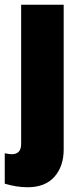

<svg xmlns="http://www.w3.org/2000/svg" viewBox="-26 -598 336 808"><path d="M90 190Q44 190 -6 175V47Q14 51 23 51Q63 51 63 8V-578H242V31Q242 102 203 146Q164 190 90 190Z"/></svg>

Font: Oswald Heavy
Style: Regular
Weight: 400
Designer: Vernon Adams
Foundry: Vernon Adams
Version: Version 4.101